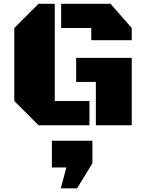

<svg xmlns="http://www.w3.org/2000/svg" viewBox="-20 -668 770 1024"><path d="M272 -129.4H457V0H185.5L56.2 -129.4V-518.6L185.5 -647.9H272ZM386.2 -359.4H682.6V0H491.2V-231H386.2ZM306.2 -518.6V-647.9H569.3L682.6 -518.6V-453.6H466.8V-518.6ZM256.8 82.5H472.7V203.1L391.1 336.4H304.2L334 225.1H256.8Z"/></svg>

Font: Black Ops One [rus by aLiNcE]
Style: Regular
Weight: 400
Designer: James Grieshaber
Foundry: James Grieshaber
Version: Version 1.002;May 25, 2024;FontCreator 13.0.0.2680 64-bit